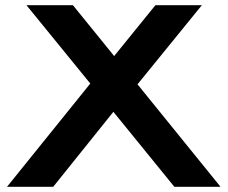

<svg xmlns="http://www.w3.org/2000/svg" viewBox="-20 -720 877 740"><path d="M185 0H7L328 -398L82 -700H261L420 -504L579 -700H758L510 -395L830 0H652L417 -289Z"/></svg>

Font: LilGrotesk Bold
Style: Regular
Weight: 700
Designer: BSozoo
Foundry: BSozoo
Version: Version 1.001;PS 001.001;hotconv 1.0.70;makeotf.lib2.5.58329